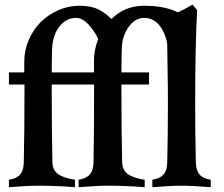

<svg xmlns="http://www.w3.org/2000/svg" viewBox="-20 -797 955 819"><path d="M812.5 -361.3Q812.5 -227.5 815.4 -105.5Q815.9 -70.3 831.1 -52.7Q846.2 -35.2 878.9 -30.3V1.5Q799.3 -4.9 754.4 -4.9Q709.5 -4.9 629.9 1.5V-30.3Q662.6 -35.2 677.7 -52.7Q692.9 -70.3 693.4 -105.5Q696.3 -227.5 696.3 -361.3Q696.3 -423.3 694.8 -504.4Q693.4 -585.4 693.4 -604.5Q693.4 -612.8 690.2 -626Q687 -639.2 679.7 -655.8Q672.4 -672.4 661.6 -686.8Q650.9 -701.2 633.8 -710.9Q616.7 -720.7 596.2 -720.7Q555.2 -720.7 527.8 -680.9Q500.5 -641.1 499.5 -590.3Q498 -540.5 498 -488.3H615.7V-436.5H498V-408.7Q498 -227.5 501 -105.5Q501.5 -71.8 524.9 -54.7Q548.3 -37.6 597.2 -30.3V1.5Q517.6 -4.9 439.9 -4.9Q394.5 -4.9 315.4 1.5V-30.3Q347.7 -35.2 363 -52.7Q378.4 -70.3 378.9 -105.5Q381.3 -218.8 381.3 -421.9V-436.5H200.7V-408.7Q200.7 -227.5 203.6 -105.5Q204.1 -71.8 227.5 -54.7Q251 -37.6 299.8 -30.3V1.5Q220.7 -4.9 142.6 -4.9Q97.7 -4.9 18.1 1.5V-30.3Q50.8 -35.2 65.9 -52.7Q81.1 -70.3 81.5 -105.5Q84.5 -241.2 84.5 -421.9V-436.5H18.1V-488.3H83.5V-533.2Q83.5 -583 103 -627.7Q122.6 -672.4 154.8 -703.9Q187 -735.4 229.7 -753.9Q272.5 -772.5 317.9 -772.5Q345.2 -772.5 367.7 -767.6Q390.1 -762.7 406.7 -753.2Q423.3 -743.7 433.1 -735.8Q442.9 -728 455.1 -715.8Q513.2 -772.5 593.8 -772.5Q682.6 -772.5 738.3 -744.6Q766.6 -756.3 801.3 -777.3L820.8 -753.9Q812.5 -593.8 812.5 -361.3ZM202.1 -585.9V-585.4Q200.7 -536.6 200.7 -488.3H380.9V-538.1Q380.9 -584 398.9 -630.9Q383.3 -664.6 357.4 -692.6Q331.5 -720.7 304.2 -720.7Q261.7 -720.7 232.7 -682.9Q203.6 -645 202.1 -585.9Z"/></svg>

Font: Flanker
Style: Bold
Weight: 700
Designer: Flanker
Foundry: Flanker
Version: Version 2.021